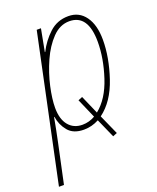

<svg xmlns="http://www.w3.org/2000/svg" viewBox="-172 -622 767 937"><g transform="rotate(-20 211.5 -153.5)"><path d="M182 -15Q137 -15 110.5 -47Q84 -79 84 -138Q84 -184 98 -247Q112 -310 139 -370.5Q166 -431 205 -471.5Q244 -512 293 -512Q390 -512 390 -370Q390 -285 359 -190Q328 -95 268 -47L226 -143L204 -134L248 -33Q217 -15 182 -15ZM40 24Q53 -37 64 -98H66Q72 -56 99 -23Q126 10 181 10Q222 10 259 -10L303 89L325 80L279 -23Q348 -74 382.5 -177Q417 -280 417 -371Q417 -448 385 -492.5Q353 -537 297 -537Q239 -537 198 -499Q157 -461 132 -411H130L152 -527H130L-30 230H-4Z"/></g></svg>

Font: Noto Sans Display SemiCondensed Thin
Style: Italic
Weight: 250
Width: 4
Designer: Monotype Design team
Foundry: Monotype Imaging Inc.
Version: 1.000